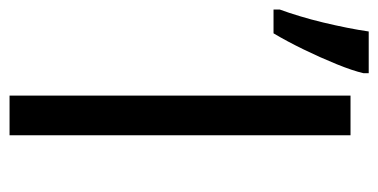

<svg xmlns="http://www.w3.org/2000/svg" viewBox="-216 -577 792 402"><g transform="rotate(90 180.0 -376.0)"><path d="M179.2 0V-713.9H262.2V0ZM-1 -552.7V-565.9Q5.9 -584.5 12.9 -607.9Q20 -631.3 26.1 -656.7Q32.2 -682.1 37.1 -706.8Q42 -731.4 44.9 -752H132.3V-741.2Q127 -718.3 113.3 -684.6Q99.6 -650.9 82.5 -615.7Q65.4 -580.6 48.8 -552.7Z"/></g></svg>

Font: Wonky
Style: Regular
Weight: 400
Designer: Monotype Design Team
Foundry: Monotype Imaging Inc.
Version: Version 3.000